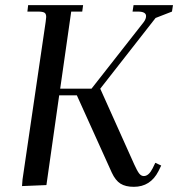

<svg xmlns="http://www.w3.org/2000/svg" viewBox="-20 -722 695 749"><path d="M65.9 3.9 67.9 -22 158.2 -637.2Q160.2 -650.9 160.2 -655.8Q160.2 -668.5 153.3 -672.6Q146.5 -676.8 127.9 -676.8H86.9L89.8 -702.1H304.2L300.8 -676.8H257.8L214.8 -376H336.9L541 -636.2Q549.8 -648.4 549.8 -659.2Q549.8 -676.8 518.1 -676.8H497.1L501 -702.1H654.8L650.9 -676.8L586.9 -651.9L371.1 -376L503.9 -80.1Q515.1 -55.2 522.9 -45.2Q530.8 -35.2 541 -35.2Q560.1 -35.2 575.2 -64.9L585.9 -86.9L608.9 -76.2L598.1 -54.2Q566.9 6.8 502 6.8Q469.7 6.8 450 -5.6Q430.2 -18.1 416 -48.8L279.8 -350.1H210.9L161.1 0Z"/></svg>

Font: Dihjauti S
Style: Bold Italic
Weight: 700
Italic angle: -9°
Designer: T. Christopher White
Version: Version 3.0.0